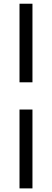

<svg xmlns="http://www.w3.org/2000/svg" viewBox="-20 -832 286 1057"><path d="M87.4 205.1V-229H158.7V205.1ZM87.4 -378.9V-811.5H158.7V-378.9Z"/></svg>

Font: Reddit Sans Medium
Style: Regular
Weight: 500
Designer: Stephen Hutchings
Foundry: Reddit
Version: Version 1.014